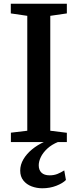

<svg xmlns="http://www.w3.org/2000/svg" viewBox="-20 -763 417 1031"><path d="M126.5 -61V-678L38 -691V-743H339V-691L250 -678V-61L339 -50V0H38.5V-50.5ZM207 248Q177 248 149.8 237.8Q122.5 227.5 105.5 206.2Q88.5 185 88.5 153Q88.5 121.5 105.8 92.2Q123 63 152.2 39Q181.5 15 217 -1L248 -5L292.5 -1Q257 13.5 233.8 35.2Q210.5 57 199.2 80.5Q188 104 188 124.5Q188 150 202.8 164.2Q217.5 178.5 246.5 178.5Q270 178.5 289 170.8Q308 163 325 152L334 203.5Q317 221 282.5 234.5Q248 248 207 248Z"/></svg>

Font: Merriweather 28pt SemiBold
Style: Regular
Weight: 600
Version: Version 2.100